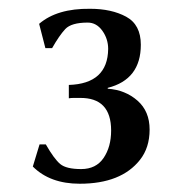

<svg xmlns="http://www.w3.org/2000/svg" viewBox="-20 -873 428 448"><path d="M56.6 -484.4 72.3 -536.1H86.9Q106.4 -502 120.6 -490.2Q134.8 -478.5 169.4 -478.5Q204.1 -478.5 221.7 -504.4Q239.3 -530.3 239.3 -568.4Q239.3 -645.5 166 -644.5H151.4Q145.5 -644.5 140.6 -643.6V-674.8Q231.4 -677.7 232.4 -758.8Q232.4 -782.2 218.8 -801.3Q205.1 -820.3 184.6 -820.3Q146.5 -820.3 132.3 -805.2Q118.2 -790 101.6 -760.7H85.9L71.3 -817.4Q113.3 -853.5 190.4 -852.5Q240.2 -852.5 274.4 -834Q308.6 -815.4 308.6 -768.6Q308.6 -687.5 231.4 -668V-666Q272.5 -663.1 300.8 -638.2Q329.1 -613.3 329.1 -570.8Q329.1 -528.3 306.6 -500Q262.7 -444.3 166 -444.3Q96.7 -444.3 56.6 -484.4Z"/></svg>

Font: GenEi LateMin P v2
Style: Medium
Weight: 500
Designer: o_tamon (Modified)
Foundry: o_tamon / Adobe Systems Incorporated / FONT 910 / Philipp H. Poll
Version: Version 2.1;Original Version 1.004